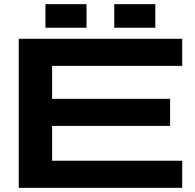

<svg xmlns="http://www.w3.org/2000/svg" viewBox="-20 -901 934 921"><path d="M70 0V-715H854V-585H230V-427H796V-297H230V-130H854V0ZM198 -768V-881H395V-768ZM528 -768V-881H725V-768Z"/></svg>

Font: Zen Dots
Style: Regular
Weight: 400
Designer: Yoshimichi Ohira
Foundry: A-1 Corp ZenFonts
Version: Version 1.000; ttfautohint (v1.8.3)